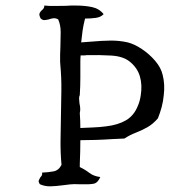

<svg xmlns="http://www.w3.org/2000/svg" viewBox="-20 -677 677 693"><path d="M273 -524Q283 -525 293 -525.5Q303 -526 313 -527Q346 -530 378 -530.5Q410 -531 441 -524Q465 -518 492 -500Q519 -482 540 -457.5Q561 -433 567 -407Q576 -372 571 -333Q569 -311 563.5 -290.5Q558 -270 550 -250Q532 -229 511.5 -217.5Q491 -206 470 -198Q449 -190 429 -177Q419 -177 408 -176Q397 -175 386 -175Q357 -173 326.5 -172Q296 -171 270 -171Q270 -150 269.5 -129.5Q269 -109 268 -86Q268 -83 268 -80Q268 -77 268 -74Q287 -65 302.5 -53Q318 -41 342 -38Q333 -17 318.5 -14Q304 -11 277 -12Q274 -12 270.5 -12Q267 -12 264 -12Q248 -13 233 -11.5Q218 -10 204 -8Q182 -5 162 -4.5Q142 -4 124 -12Q118 -21 120 -26Q122 -31 125 -36Q128 -39 130.5 -43Q133 -47 132 -54Q155 -55 173.5 -58.5Q192 -62 202 -82Q198 -125 198.5 -170Q199 -215 200 -261Q201 -306 201.5 -351Q202 -396 198 -440Q198 -444 197.5 -447Q197 -450 197 -454Q197 -467 197 -480.5Q197 -494 198 -507Q199 -535 199 -561Q199 -587 190 -607Q181 -612 172.5 -611Q164 -610 156 -607Q148 -605 141 -604.5Q134 -604 127 -610Q120 -623 123 -629.5Q126 -636 131 -640Q135 -643 137.5 -647Q140 -651 140 -657Q159 -655 178.5 -655.5Q198 -656 218 -656Q227 -657 236 -657Q245 -657 254 -657Q286 -657 312 -651.5Q338 -646 354 -626Q344 -615 326 -612.5Q308 -610 287 -610Q281 -587 278 -566Q275 -545 273 -524ZM268 -334Q265 -328 265.5 -320Q266 -312 267 -303Q269 -295 269.5 -286Q270 -277 268 -269Q270 -242 270 -215Q290 -216 315.5 -217Q341 -218 363 -221Q406 -226 435 -243Q464 -260 478 -296Q485 -312 488 -333Q494 -370 485 -401Q476 -432 449 -454Q425 -474 381 -476.5Q337 -479 293 -478Q288 -477 282 -477Q276 -477 271 -477Q270 -467 270 -454Q270 -426 270 -396.5Q270 -367 268 -334Z"/></svg>

Font: Yuji Mai
Style: Regular
Weight: 400
Designer: Kataoka Yuji
Foundry: Kinuta Font Factory
Version: Version 3.002